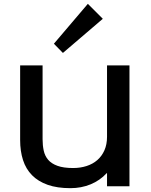

<svg xmlns="http://www.w3.org/2000/svg" viewBox="-20 -971 785 1001"><path d="M516 -873 308 -695 261 -743 438 -951ZM655 0H538V-68H536Q501 -30 452.5 -10Q404 10 347 10Q278 10 228.5 -7.5Q179 -25 147 -57.5Q115 -90 100 -136.5Q85 -183 85 -241V-630H202V-245Q202 -213 208 -185.5Q214 -158 231 -138Q248 -118 279.5 -106.5Q311 -95 361 -95Q399 -95 431.5 -105.5Q464 -116 487.5 -136.5Q511 -157 524.5 -187.5Q538 -218 538 -258V-630H655Z"/></svg>

Font: Sinkin Sans 500 Medium
Style: 500 Medium
Weight: 500
Designer: Keith Bates
Foundry: K-Type
Version: Sinkin Sans (version 1.0)  by Keith Bates   •   © 2014   www